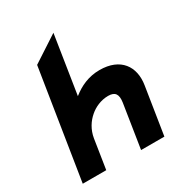

<svg xmlns="http://www.w3.org/2000/svg" viewBox="-160 -772 816 878"><g transform="rotate(-30 247.5 -332.5)"><path d="M22 0H146L170 -154C177 -197 199 -230 226 -253C249 -273 284 -290 323 -290C360 -290 372 -271 366 -230L330 0H453L492 -248C507 -341 458 -412 348 -412C290 -412 243 -390 203 -358L251 -665L113 -575Z"/></g></svg>

Font: Charger Sport
Style: UltObl
Weight: 1000
Designer: Jasper
Foundry: Cannot Into Space Fonts
Version: Version 1.1